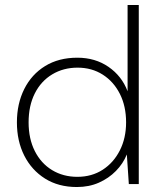

<svg xmlns="http://www.w3.org/2000/svg" viewBox="-20 -740 648 772"><path d="M289 12Q215 12 161 -22Q107 -56 77.5 -114.5Q48 -173 48 -248Q48 -323 77.5 -382Q107 -441 161.5 -474.5Q216 -508 291 -508Q363 -508 416.5 -471Q470 -434 493 -373V-720H538V0H498L490 -119Q475 -82 446 -52.5Q417 -23 377.5 -5.5Q338 12 289 12ZM291 -29Q349 -29 393 -57.5Q437 -86 462 -135.5Q487 -185 487 -248Q487 -313 462 -362.5Q437 -412 393 -440Q349 -468 292 -468Q235 -468 190 -441Q145 -414 120 -364.5Q95 -315 95 -248Q95 -182 120 -132.5Q145 -83 189.5 -56Q234 -29 291 -29Z"/></svg>

Font: DM Sans 24pt ExtraLight
Style: Regular
Weight: 250
Designer: Colophon Foundry, Jonny Pinhorn
Foundry: Colophon Foundry
Version: Version 4.004;gftools[0.9.30]